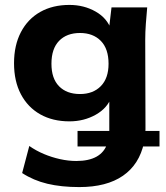

<svg xmlns="http://www.w3.org/2000/svg" viewBox="-20 -537 674 780"><path d="M302 223Q229 223 172.5 209.5Q116 196 70 166L99 56Q126 75 158 88.5Q190 102 224 109.5Q258 117 290 117Q392 117 416 46L424 58H295V-5H440L422 22Q423 15 423.5 9Q424 3 424 -3V-144H433Q417 -98 369 -71Q321 -44 262 -44Q194 -44 143.5 -72.5Q93 -101 65 -154Q37 -207 37 -280Q37 -353 65 -406.5Q93 -460 143.5 -488.5Q194 -517 262 -517Q321 -517 368.5 -490Q416 -463 432 -415L422 -413L433 -507H578Q575 -474 572.5 -440.5Q570 -407 570 -375L571 -31Q571 -22 571 -12Q571 -2 570 7L555 -5H628V58H546L565 43Q546 131 479.5 177Q413 223 302 223ZM305 -155Q358 -155 389.5 -187Q421 -219 421 -278Q421 -339 389.5 -371Q358 -403 305 -403Q251 -403 220 -371Q189 -339 189 -278Q189 -218 220 -186.5Q251 -155 305 -155Z"/></svg>

Font: Mulish ExtraLight ExtraBold
Style: Regular
Weight: 800
Version: Version 3.603